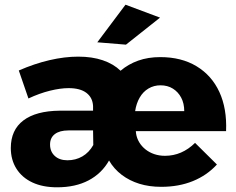

<svg xmlns="http://www.w3.org/2000/svg" viewBox="-20 -789 1005 817"><path d="M559 -221Q562 -201 572.5 -183.5Q583 -166 599.5 -153Q616 -140 637 -133Q658 -126 682 -126Q754 -126 810 -181L903 -89Q861 -43 801 -18.5Q741 6 666 6Q615 6 573 -7Q531 -20 498 -45Q465 -70 444 -106Q413 -51 357 -21.5Q301 8 223 8Q162 8 118 -12.5Q74 -33 50 -71Q26 -109 26 -159Q26 -236 79.5 -276.5Q133 -317 234 -318H376V-338Q374 -374 347.5 -394Q321 -414 272 -414Q237 -414 192.5 -403Q148 -392 101 -370L60 -489Q126 -518 190.5 -533Q255 -548 313 -548Q372 -548 417.5 -532.5Q463 -517 493 -488Q526 -516 568 -531Q610 -546 662 -546Q752 -546 816.5 -507Q881 -468 913.5 -397.5Q946 -327 942 -231H558ZM271 -234Q234 -234 213.5 -218.5Q193 -203 193 -174Q193 -144 213 -125.5Q233 -107 267 -107Q302 -107 330.5 -123.5Q359 -140 377 -172L376 -234ZM764 -316Q764 -349 751 -373.5Q738 -398 715.5 -412Q693 -426 663 -426Q635 -426 612 -412.5Q589 -399 574.5 -374Q560 -349 555 -316ZM514 -769 661 -714 516 -599 394 -609Z"/></svg>

Font: Alexandria
Style: Bold
Weight: 700
Designer: Mohamed Gaber
Foundry: Kief Type Foundry
Version: Version 5.100